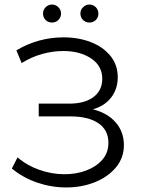

<svg xmlns="http://www.w3.org/2000/svg" viewBox="-20 -817 625 843"><path d="M524 -180Q524 -124 489 -82Q454 -40 396.5 -17Q339 6 270 6Q206 6 144 -15Q82 -36 32 -77L57 -126Q99 -90 153.5 -71Q208 -52 263 -52Q316 -52 360 -69Q404 -86 430 -116.5Q456 -147 456 -190Q456 -246 412 -276Q368 -306 288 -306H150V-362H284Q352 -362 390.5 -391Q429 -420 429 -471Q429 -528 380 -560.5Q331 -593 258 -593Q212 -593 165 -580Q118 -567 75 -540L52 -596Q148 -653 259 -653Q325 -653 379 -632Q433 -611 465 -571.5Q497 -532 497 -478Q497 -427 468.5 -389.5Q440 -352 388 -337Q452 -321 488 -279.5Q524 -238 524 -180ZM169 -757Q169 -774 180.5 -785.5Q192 -797 209 -797Q224 -797 236 -785.5Q248 -774 248 -757.5Q248 -741 236.5 -729.5Q225 -718 208.5 -718Q192 -718 180.5 -729Q169 -740 169 -757ZM373 -797Q389 -797 400.5 -785.5Q412 -774 412 -757Q412 -740 400.5 -729Q389 -718 372.5 -718Q356 -718 344.5 -729.5Q333 -741 333 -757.5Q333 -774 345 -785.5Q357 -797 373 -797Z"/></svg>

Font: Montserrat Ace
Style: Regular
Weight: 400
Designer: Julieta Ulanovsky
Foundry: Julieta Ulanovsky
Version: Version 1